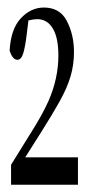

<svg xmlns="http://www.w3.org/2000/svg" viewBox="-20 -889 246 517"><path d="M189.9 -391.6H9.8V-445.3L75.2 -550.8Q96.7 -586.4 110.4 -616.7Q137.2 -677.7 137.2 -739.3Q137.2 -786.6 123 -811Q107.9 -837.4 80.1 -837.4Q70.8 -837.4 56.6 -834L50.3 -783.7Q45.4 -749.5 39.6 -737.8Q34.7 -728 26.9 -728Q13.7 -728 5.9 -752.9Q9.3 -811.5 36.4 -840.1Q63.5 -868.7 98.1 -868.7Q141.1 -868.7 159.7 -833Q179.2 -795.9 179.2 -749Q179.2 -714.4 169.9 -683.1Q160.6 -651.9 140.6 -616Q120.6 -580.1 88.4 -529.3L47.9 -465.3H189.9Z"/></svg>

Font: Scarab Serif
Style: Condensed-Light
Weight: 300
Designer: John Roberts
Foundry: Scarab
Version: 1.0